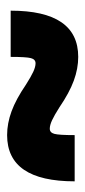

<svg xmlns="http://www.w3.org/2000/svg" viewBox="130 -560 240 540"><g transform="rotate(90 250.0 -290.0)"><path d="M360 -190Q327 -190 293 -202.5Q259 -215 218 -243Q196 -257 182 -263.5Q168 -270 158 -270Q147 -270 143.5 -257Q140 -244 140 -200H10Q10 -295 42.5 -342.5Q75 -390 140 -390Q173 -390 207 -377.5Q241 -365 282 -337Q304 -323 318 -316.5Q332 -310 342 -310Q353 -310 356.5 -323Q360 -336 360 -380H490Q490 -285 457.5 -237.5Q425 -190 360 -190Z"/></g></svg>

Font: M PLUS Code Latin
Style: Bold
Weight: 700
Designer: Coji Morishita
Foundry: UNDERFOREST DESIGN
Version: Version 1.002; ttfautohint (v1.8.3)